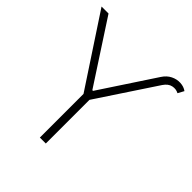

<svg xmlns="http://www.w3.org/2000/svg" viewBox="-198 -881 1025 1025"><g transform="rotate(45 314.0 -368.5)"><path d="M273.4 -359.4V-377H290V-359.4ZM-2.4 -727.5H50.3L281.2 -373L486.8 -685.1Q504.9 -712.9 530.8 -725.6Q556.6 -738.3 583.5 -736.8Q610.4 -735.4 629.9 -721.2L611.3 -687Q590.8 -698.2 566.2 -693.1Q541.5 -688 522.5 -659.7L304.2 -329.6V0H259.3V-329.6Z"/></g></svg>

Font: Inter 28pt ExtraLight
Style: Regular
Weight: 250
Designer: Rasmus Andersson
Foundry: rsms
Version: Version 4.001;git-66647c0bb